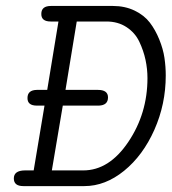

<svg xmlns="http://www.w3.org/2000/svg" viewBox="-20 -631 582 651"><path d="M26.9 -25.9Q26.9 -52.7 64 -53.2H94.2L130.9 -272.9H105Q72.8 -272.9 73.2 -298.8Q73.2 -325.7 105 -326.2Q105 -326.2 140.1 -326.2L178.2 -558.1H151.9Q119.6 -558.1 120.1 -584Q120.1 -610.8 152.8 -610.8H362.8Q403.8 -610.8 436.5 -595Q469.2 -579.1 488 -554.4Q506.8 -529.8 520 -497.3Q533.2 -464.8 537.6 -434.8Q542 -404.8 542 -375Q542 -277.8 503.4 -190.9Q464.8 -104 400.9 -52Q336.9 0 266.1 0H59.1Q26.9 0 26.9 -25.9ZM155.8 -53.2H262.2Q350.1 -53.2 415 -149.7Q480 -246.1 480 -366.2Q480 -397 473.4 -428Q466.8 -459 452.4 -489.5Q438 -520 408.9 -539.1Q379.9 -558.1 340.8 -558.1H240.2L202.1 -326.2H312Q346.2 -326.2 346.2 -300.8Q346.2 -273.9 314.9 -272.9H192.9Z"/></svg>

Font: CMU Typewriter Text
Style: LightOblique
Weight: 200
Italic angle: -9.46001°
Version: Version 0.7.0